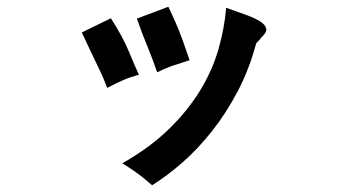

<svg xmlns="http://www.w3.org/2000/svg" viewBox="-20 -434 1040 568"><path d="M391 -213Q377 -209 366.5 -205.5Q356 -202 345.5 -197.5Q335 -193 324 -187.5Q313 -182 297 -174Q287 -202 267.5 -242Q248 -282 222 -338L308 -380Q343 -326 361.5 -281Q380 -236 391 -213ZM541 -256Q518 -248 504.5 -244Q491 -240 482 -236.5Q473 -233 465 -229.5Q457 -226 445 -220Q431 -261 415 -299.5Q399 -338 385 -379L478 -414Q504 -360 518.5 -320Q533 -280 541 -256ZM753 -323Q751 -320 747 -315.5Q743 -311 738 -306Q717 -228 683 -163.5Q649 -99 607.5 -46.5Q566 6 520.5 46Q475 86 430 114Q417 103 407.5 95Q398 87 389 80.5Q380 74 369 66.5Q358 59 342 49Q423 3 479 -51.5Q535 -106 571.5 -165.5Q608 -225 626 -287.5Q644 -350 649 -411Q680 -400 706.5 -390.5Q733 -381 749 -371Q765 -361 767.5 -349.5Q770 -338 753 -323Z"/></svg>

Font: D2Coding ligature
Style: Bold
Weight: 700
Monospace: yes
Designer: Yong-Rak Park; Jeong-Hwan Yoon; Sang-Min Lee;
Foundry: NHN Corporation
Version: Version 1.3.2; Build 20180524